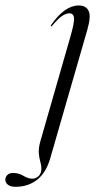

<svg xmlns="http://www.w3.org/2000/svg" viewBox="-155 -458 368 721"><path d="M173 -346.5 33.5 137Q17.5 191.5 -16.2 217.5Q-50 243.5 -96.5 243.5Q-115.5 243.5 -125.2 235.8Q-135 228 -135 216.5Q-135 207 -127.5 199.2Q-120 191.5 -106 191.5Q-84.5 191.5 -67 202.2Q-49.5 213 -33.5 213Q-20.5 213 -10 203.2Q0.5 193.5 0.5 174.5Q0.5 163.5 -3.5 150Q-7.5 136.5 -9.2 117.5Q-11 98.5 -3 71L109 -319Q124.5 -372.5 123 -390.2Q121.5 -408 105 -408Q94 -408 79.2 -398.8Q64.5 -389.5 41.5 -362Q38 -358 36 -359.5Q34.5 -360.5 37 -364.5Q88 -437.5 141 -437.5Q168 -437.5 177.8 -417Q187.5 -396.5 173 -346.5Z"/></svg>

Font: Fraunces 144pt Light
Style: Italic
Weight: 300
Italic angle: -16°
Version: Version 1.000;[0bf87f6ff]